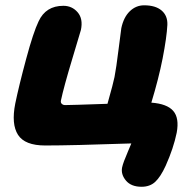

<svg xmlns="http://www.w3.org/2000/svg" viewBox="-20 -549 738 731"><path d="M519 162.1Q479.5 162.1 459.7 138.7Q439.9 115.2 444.8 88.9Q446.8 79.1 452.4 64Q458 48.8 466.8 28.6Q475.6 8.3 480 -2.9Q253.4 4.9 151.9 4.9Q74.7 4.9 48.6 -35.6Q22.5 -76.2 38.1 -154.8Q52.2 -223.1 79.6 -324.7Q106.9 -426.3 127 -467.8Q154.3 -526.9 221.2 -526.9Q254.4 -526.9 275.6 -502.2Q296.9 -477.5 288.1 -435.1Q287.6 -432.1 255.1 -324.7Q222.7 -217.3 211.9 -166Q210.4 -158.2 215.3 -153.6Q220.2 -148.9 228 -148.9Q249 -148.9 389.2 -153.8Q412.1 -234.9 416 -255.9Q422.4 -288.1 431.6 -362.5Q440.9 -437 441.9 -441.9Q450.7 -483.4 474.1 -506.1Q497.6 -528.8 528.8 -528.8Q572.3 -528.8 595.5 -508.8Q618.7 -488.8 617.2 -454.1Q614.7 -406.2 599.1 -326.2Q584 -249.5 556.2 -158.2Q616.2 -153.8 639.6 -126.7Q663.1 -99.6 652.8 -43.9Q640.6 15.6 610.8 82Q591.3 124.5 571 143.3Q550.8 162.1 519 162.1Z"/></svg>

Font: Shantell Sans Normal
Style: Italic
Weight: 800
Italic angle: -11.31°
Designer: Stephen Nixon, Anya Danilova, Shantell Martin
Foundry: Arrow Type
Version: Version 1.006;[559af2be0]